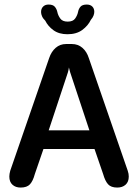

<svg xmlns="http://www.w3.org/2000/svg" viewBox="-20 -815 590 844"><path d="M70.5 9.5Q48.5 9.5 34.8 -3Q21 -15.5 21 -39Q21 -44.5 22 -51Q23 -57.5 25 -64.5L196 -559.5Q205.5 -588 224.8 -604.8Q244 -621.5 270.5 -621.5H296Q323 -621.5 342.2 -604.8Q361.5 -588 370.5 -559.5L541.5 -64.5Q544 -57.5 545 -51Q546 -44.5 546 -39Q546 -15.5 532 -3Q518 9.5 495.5 9.5Q468 9.5 455 -5Q442 -19.5 433.5 -49.5L395.5 -160H171L133 -49.5Q125 -19.5 111.8 -5Q98.5 9.5 70.5 9.5ZM194 -242H373L288.5 -497Q287 -502.5 285.5 -508.2Q284 -514 283 -518.5Q282.5 -514 281.2 -508.2Q280 -502.5 278.5 -497ZM361.5 -795Q377 -795 385.8 -786.2Q394.5 -777.5 394.5 -763Q394.5 -755.5 391 -746.2Q387.5 -737 379.5 -728Q367 -702 341.5 -683.2Q316 -664.5 276.5 -664.5Q239.5 -664.5 215.2 -682Q191 -699.5 179 -724Q169 -733.5 164.8 -743.5Q160.5 -753.5 160.5 -762Q160.5 -777 169.5 -786Q178.5 -795 193.5 -795Q212.5 -795 220.8 -785.5Q229 -776 232 -762.5Q235 -747.5 244.8 -733.8Q254.5 -720 277.5 -720Q301 -720 310.5 -733.8Q320 -747.5 323 -762Q325.5 -776 333.8 -785.5Q342 -795 361.5 -795Z"/></svg>

Font: Sono Medium
Style: Regular
Weight: 500
Designer: Tyler Finck
Foundry: Tyler Finck
Version: Version 2.112